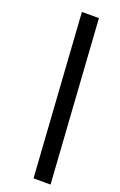

<svg xmlns="http://www.w3.org/2000/svg" viewBox="-148 -795 521 837"><g transform="rotate(20 112.5 -377.0)"><path d="M128 0 78 -754H157L207 0Z"/></g></svg>

Font: Libre Bodoni
Style: Italic
Weight: 400
Italic angle: -13°
Designer: Pablo Impallari, Rodrigo Fuenzalida
Foundry: Impallari Type
Version: Version 2.005;gftools[0.9.23]